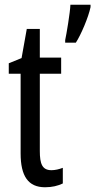

<svg xmlns="http://www.w3.org/2000/svg" viewBox="-20 -780 402 810"><path d="M362 -750V-760H277C276 -728 260 -633 255 -611V-600H300C322 -634 353 -707 362 -750ZM197 -62C158 -62 148 -89 148 -143V-469H238V-537H148V-658H93L71 -535L17 -513V-469H67V-133C67 -37 99 10 170 10C200 10 224 4 245 -6V-72C229 -66 213 -62 197 -62Z"/></svg>

Font: Noto Sans Thai Looped ExtraCondensed
Style: Regular
Weight: 400
Width: 2
Designer: Sasikarn Vongin, Ben Mitchell
Foundry: The Fontpad Ltd
Version: Version 1.001